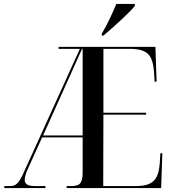

<svg xmlns="http://www.w3.org/2000/svg" viewBox="-20 -951 873 971"><path d="M495 -781V-771H503C553 -813 634 -886 662 -921V-931H568C550 -886 523 -828 495 -781ZM2 0H210V-10H160C122 -10 105 -19 105 -41C105 -56 111 -76 125 -106L193 -256H398V-79C398 -20 381 -10 337 -10H317V0H795L801 -176H791L788 -125C781 -39 752 -10 663 -10H502L503 -371H719V-381H503V-704H632C724 -704 753 -677 759 -583L762 -538H772L766 -714H276V-704H384L106 -92C77 -26 64 -10 30 -10H2ZM198 -266 395 -704H398V-266Z"/></svg>

Font: Noto Serif Display Condensed Medium
Style: Regular
Weight: 500
Width: 3
Designer: Monotype Design Team
Foundry: Monotype Imaging Inc.
Version: Version 2.009